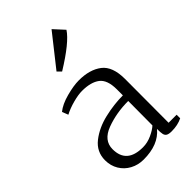

<svg xmlns="http://www.w3.org/2000/svg" viewBox="-256 -959 1066 1066"><g transform="rotate(-45 277.0 -426.0)"><path d="M60 0ZM458 -379 457 -36H520V-8Q484 10 436 10Q414 10 403.5 4Q393 -2 390 -15.5Q387 -29 387 -57Q331 11 215 11Q172 11 136.5 -8Q101 -27 80.5 -61Q60 -95 60 -138Q60 -205 113 -246.5Q166 -288 240.5 -305.5Q315 -323 385 -323V-370Q385 -445 348 -473Q311 -501 242 -501Q212 -501 169.5 -489.5Q127 -478 95 -461L81 -497Q114 -524 172 -539.5Q230 -555 271 -555Q356 -555 407 -516Q458 -477 458 -379ZM133 -152Q133 -40 260 -40Q296 -40 330.5 -56Q365 -72 383 -89L384 -280Q291 -280 212 -250.5Q133 -221 133 -152ZM365 -863 421 -802Q383 -743 240 -655L218 -677Z"/></g></svg>

Font: Martel Light
Style: Regular
Weight: 300
Designer: Dan Reynolds
Foundry: Dan Reynolds
Version: Version 1.001; ttfautohint (v1.1) -l 5 -r 5 -G 72 -x 0 -D la